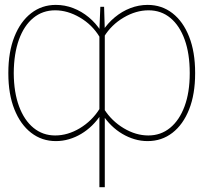

<svg xmlns="http://www.w3.org/2000/svg" viewBox="-20 -574 845 797"><path d="M392.6 203.1V-450.2L396.5 -545.9H412.1L415 -449.2V203.1ZM14.6 -269.5V-271.5Q14.6 -358.4 39.8 -421.6Q64.9 -484.9 109.4 -519.3Q153.8 -553.7 211.9 -553.7Q249 -553.7 283.9 -540.3Q318.8 -526.9 348.4 -502.4Q377.9 -478 399.4 -444.3V-98.6Q382.8 -73.2 362.1 -53Q341.3 -32.7 317.1 -18.3Q293 -3.9 266.4 3.9Q239.7 11.7 211.9 11.7Q153.8 11.7 109.4 -22.7Q64.9 -57.1 39.8 -120.1Q14.6 -183.1 14.6 -269.5ZM37.1 -271.5V-269.5Q37.6 -190.4 59.1 -132.6Q80.6 -74.7 119.1 -43.2Q157.7 -11.7 209 -11.7Q261.2 -11.7 311.3 -41.7Q361.3 -71.8 392.6 -121.1V-421.9Q362.8 -471.2 311.8 -501.2Q260.7 -531.2 209 -531.2Q156.7 -531.2 118.2 -499.5Q79.6 -467.8 58.6 -409.4Q37.6 -351.1 37.1 -271.5ZM790 -271.5V-269.5Q790 -183.1 765.1 -120.1Q740.2 -57.1 695.8 -22.7Q651.4 11.7 592.8 11.7Q564.9 11.7 538.6 3.9Q512.2 -3.9 487.8 -18.3Q463.4 -32.7 442.6 -53Q421.9 -73.2 405.3 -98.6V-444.3Q427.2 -478 456.8 -502.4Q486.3 -526.9 521.2 -540.3Q556.2 -553.7 592.8 -553.7Q651.4 -553.7 695.8 -519.3Q740.2 -484.9 765.1 -421.6Q790 -358.4 790 -271.5ZM767.6 -269.5V-271.5Q767.6 -351.1 746.6 -409.4Q725.6 -467.8 687.3 -499.5Q648.9 -531.2 596.7 -531.2Q544.4 -531.2 493.4 -501.2Q442.4 -471.2 412.1 -421.9V-121.1Q443.4 -71.8 493.7 -41.7Q543.9 -11.7 595.7 -11.7Q647.5 -11.7 686 -43.2Q724.6 -74.7 746.1 -132.6Q767.6 -190.4 767.6 -269.5Z"/></svg>

Font: Inter 28pt Thin
Style: Regular
Weight: 250
Designer: Rasmus Andersson
Foundry: rsms
Version: Version 4.001;git-66647c0bb